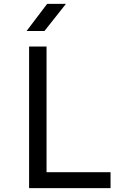

<svg xmlns="http://www.w3.org/2000/svg" viewBox="-20 -970 640 990"><path d="M130 0V-730H220V-82H550V0ZM117 -810 223 -950H320L209 -810Z"/></svg>

Font: JetBrains Mono
Style: Regular
Weight: 400
Monospace: yes
Designer: Philipp Nurullin, Konstantin Bulenkov
Foundry: JetBrains
Version: Version 2.305